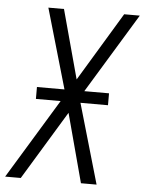

<svg xmlns="http://www.w3.org/2000/svg" viewBox="-55 -778 618 820"><g transform="rotate(5 254.5 -367.5)"><path d="M-2 0 206 -342H100V-393H218L119 -735H186L266 -440L444 -735H511L303 -393H409V-342H291L390 0H323L244 -295L65 0Z"/></g></svg>

Font: Iosevka Light Oblique
Style: Regular
Weight: 300
Italic angle: -9°
Monospace: yes
Designer: Belleve Invis
Foundry: Belleve Invis
Version: Version 32.5.0; ttfautohint (v1.8.4)